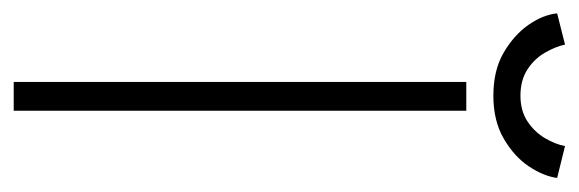

<svg xmlns="http://www.w3.org/2000/svg" viewBox="-328 -542 844 280"><g transform="rotate(90 94.0 -402.0)"><path d="M73.5 -660H115.5V0H73.5ZM93.5 -699.5Q56.5 -699.5 30.8 -714.5Q5 -729.5 -9.8 -750.8Q-24.5 -772 -26.5 -792.5L19 -804Q22 -790 30.8 -774.8Q39.5 -759.5 55.2 -749.2Q71 -739 93.5 -739Q115.5 -739 131 -749.2Q146.5 -759.5 155.5 -774.8Q164.5 -790 167 -804L213.5 -792.5Q211 -773 196.8 -751.5Q182.5 -730 156.5 -714.8Q130.5 -699.5 93.5 -699.5Z"/></g></svg>

Font: League Spartan Thin ExtraLight
Style: Regular
Weight: 250
Version: Version 2.002